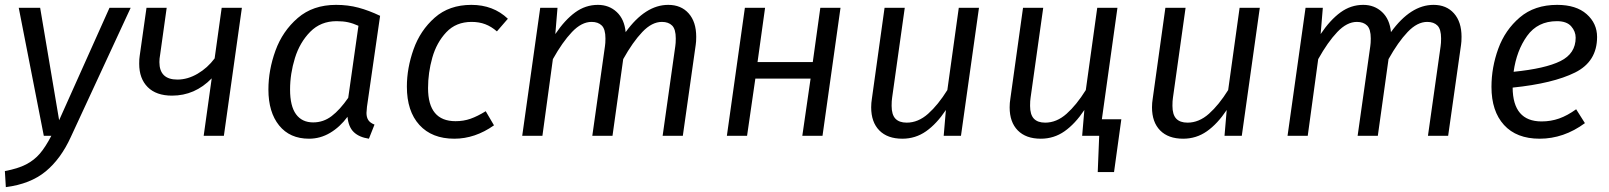

<svg xmlns="http://www.w3.org/2000/svg" viewBox="-29 -558 6611 789"><path d="M262 5Q221 95 158.5 146.5Q96 198 -5 211L-9 145Q45 135 78.5 117.5Q112 100 135 73Q158 46 182 0H151L48 -526H136L214 -64L421 -526H508Z M891 0H808L841 -236Q772 -165 678 -165Q613 -165 578 -200Q543 -235 543 -296Q543 -317 545 -328L573 -526H656L629 -333Q626 -317 626 -303Q626 -231 700 -231Q742 -231 783 -255Q824 -279 853 -318L882 -526H965Z M1533 -493 1479 -119Q1477 -99 1477 -94Q1477 -76 1484.5 -64.5Q1492 -53 1510 -46L1487 12Q1447 6 1425 -15Q1403 -36 1399 -78Q1368 -36 1327.5 -12Q1287 12 1241 12Q1162 12 1118 -42.5Q1074 -97 1074 -190Q1074 -270 1103 -350Q1132 -430 1194.5 -484Q1257 -538 1352 -538Q1401 -538 1444 -526.5Q1487 -515 1533 -493ZM1163 -190Q1163 -122 1187.5 -88.5Q1212 -55 1258 -55Q1300 -55 1334 -81Q1368 -107 1402 -156L1444 -452Q1422 -462 1401.5 -466.5Q1381 -471 1354 -471Q1289 -471 1246 -427.5Q1203 -384 1183 -319.5Q1163 -255 1163 -190Z M2058 -481 2013 -429Q1990 -449 1965 -458.5Q1940 -468 1909 -468Q1845 -468 1805 -425.5Q1765 -383 1747.5 -321Q1730 -259 1730 -196Q1730 -60 1843 -60Q1876 -60 1904.5 -70Q1933 -80 1967 -101L2001 -43Q1923 12 1838 12Q1746 12 1694.5 -44.5Q1643 -101 1643 -202Q1643 -278 1670.5 -355.5Q1698 -433 1757.5 -485.5Q1817 -538 1908 -538Q1998 -538 2058 -481Z M2832 -407Q2832 -386 2830 -374L2777 0H2694L2746 -368Q2748 -380 2748 -400Q2748 -438 2733 -453Q2718 -468 2691 -468Q2650 -468 2610.5 -426.5Q2571 -385 2532 -315L2488 0H2405L2457 -368Q2459 -380 2459 -400Q2459 -438 2444 -453Q2429 -468 2402 -468Q2361 -468 2321.5 -426.5Q2282 -385 2243 -315L2200 0H2117L2191 -526H2262L2253 -418Q2292 -476 2334.5 -507Q2377 -538 2428 -538Q2474 -538 2505.5 -508.5Q2537 -479 2542 -426Q2623 -538 2717 -538Q2770 -538 2801 -503Q2832 -468 2832 -407Z M3302 -235H3075L3041 0H2958L3032 -526H3115L3084 -303H3311L3342 -526H3425L3351 0H3268Z M3551 -117Q3551 -135 3554 -153L3606 -526H3689L3637 -156Q3635 -144 3635 -123Q3635 -87 3650.5 -70.5Q3666 -54 3697 -54Q3744 -54 3785 -90.5Q3826 -127 3864 -188L3911 -526H3994L3920 0H3849L3858 -106Q3820 -49 3776.5 -18.5Q3733 12 3679 12Q3618 12 3584.5 -22Q3551 -56 3551 -117Z M4579 -68 4549 149H4482L4488 0H4418L4427 -106Q4389 -49 4345.5 -18.5Q4302 12 4248 12Q4187 12 4153.5 -22Q4120 -56 4120 -117Q4120 -135 4123 -153L4175 -526H4258L4206 -156Q4204 -144 4204 -123Q4204 -87 4219.5 -70.5Q4235 -54 4266 -54Q4313 -54 4354 -90.5Q4395 -127 4433 -188L4480 -526H4563L4499 -68Z M4705 -117Q4705 -135 4708 -153L4760 -526H4843L4791 -156Q4789 -144 4789 -123Q4789 -87 4804.5 -70.5Q4820 -54 4851 -54Q4898 -54 4939 -90.5Q4980 -127 5018 -188L5065 -526H5148L5074 0H5003L5012 -106Q4974 -49 4930.5 -18.5Q4887 12 4833 12Q4772 12 4738.5 -22Q4705 -56 4705 -117Z M5977 -407Q5977 -386 5975 -374L5922 0H5839L5891 -368Q5893 -380 5893 -400Q5893 -438 5878 -453Q5863 -468 5836 -468Q5795 -468 5755.5 -426.5Q5716 -385 5677 -315L5633 0H5550L5602 -368Q5604 -380 5604 -400Q5604 -438 5589 -453Q5574 -468 5547 -468Q5506 -468 5466.5 -426.5Q5427 -385 5388 -315L5345 0H5262L5336 -526H5407L5398 -418Q5437 -476 5479.5 -507Q5522 -538 5573 -538Q5619 -538 5650.5 -508.5Q5682 -479 5687 -426Q5768 -538 5862 -538Q5915 -538 5946 -503Q5977 -468 5977 -407Z M6187 -198Q6188 -59 6306 -59Q6344 -59 6378 -71Q6412 -83 6448 -109L6484 -52Q6397 12 6298 12Q6203 12 6151.5 -44.5Q6100 -101 6100 -201Q6100 -281 6128 -358Q6156 -435 6216.5 -486.5Q6277 -538 6370 -538Q6448 -538 6491 -500Q6534 -462 6534 -406Q6534 -305 6443.5 -260Q6353 -215 6187 -198ZM6446 -403Q6446 -429 6427.5 -450Q6409 -471 6369 -471Q6290 -471 6246.5 -410.5Q6203 -350 6191 -263Q6321 -276 6383.5 -307Q6446 -338 6446 -403Z"/></svg>

Font: FiraGO Book
Style: Italic
Weight: 350
Italic angle: -8°
Designer: bBox Type GmbH
Foundry: bBox Type GmbH
Version: Version 1.001